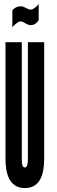

<svg xmlns="http://www.w3.org/2000/svg" viewBox="-20 -950 290 978"><path d="M43 -811C48 -818 71 -841 83 -841C103 -841 114 -822 137 -822C155 -822 169 -834 177 -847V-930C171 -920 150 -901 137 -901C118 -901 107 -918 84 -918C69 -918 52 -910 43 -897ZM122 -735V-141C122 -117 119 -97 107 -97C94 -97 91 -113 91 -141V-735H8V-141C8 -66 27 8 107 8C182 8 205 -58 205 -141V-735Z"/></svg>

Font: League Gothic Condensed
Style: Regular
Weight: 400
Width: 3
Designer: Tyler Finck
Foundry: The League of Moveable Type
Version: Version 1.001;PS 001.001;hotconv 1.0.56;makeotf.lib2.0.21325